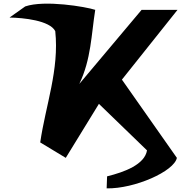

<svg xmlns="http://www.w3.org/2000/svg" viewBox="-20 -860 1019 1046"><path d="M281 -690.4C303.5 -480.7 228.4 -285.9 199.1 -84.1L338.3 0L518.9 -294.2L780.9 -40.7C768 36 659.6 77 563.4 100.7L561 166.2C713.2 169.1 929 73.3 943.6 0L644.2 -426.2L947.2 -806.4H751.5L412 -402.7C476.7 -537.3 477.4 -671.9 498.8 -806.4C448.3 -823.1 223.5 -861.3 117.4 -825L31.8 -764.4C107.6 -763.3 251.3 -748.5 281 -690.4Z"/></svg>

Font: Hussar
Style: BdWide
Weight: 700
Foundry: Cannot Into Space Fonts
Version: Version 2.00